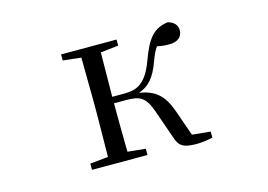

<svg xmlns="http://www.w3.org/2000/svg" viewBox="-77 -676 1155 829"><g transform="rotate(-15 500.0 -261.0)"><path d="M618 -47C631 -4 650 9 711 9C732 9 760 5 782 0V-27L700 -35L659 -152C632 -227 597 -257 526 -269C569 -283 599 -313 624 -383C634 -410 642 -428 653 -443C668 -439 685 -437 707 -437C743 -437 766 -454 766 -484C766 -508 752 -523 725 -531C662 -523 631 -488 597 -394C562 -300 523 -282 463 -282H410L412 -480L492 -489V-516H244V-489L325 -480L327 -288V-229L325 -36L244 -28V0H492V-28L412 -36C411 -92 410 -176 410 -253H464C527 -253 550 -240 574 -173Z"/></g></svg>

Font: Harano Aji Mincho CN
Style: Regular
Weight: 400
Foundry: Masamichi Hosoda
Version: HaranoAjiMinchoCN-Regular version 20230610;ttx 4.39.4